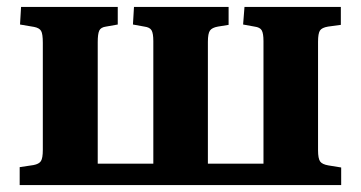

<svg xmlns="http://www.w3.org/2000/svg" viewBox="-20 -536 1044 556"><path d="M37 0V-52L77 -58Q93 -61 98.5 -69.5Q104 -78 104 -102V-412Q104 -438 99 -446.5Q94 -455 79 -458L38 -465L41 -516H321V-465L287 -459Q272 -457 267.5 -447.5Q263 -438 263 -414V-62H424V-417Q424 -439 419 -448Q414 -457 398 -459L365 -465L368 -516H642V-464L611 -459Q594 -456 588 -447.5Q582 -439 582 -415V-62H743V-417Q743 -439 738 -448Q733 -457 717 -459L684 -465L688 -516H967V-464L930 -459Q912 -456 906.5 -447.5Q901 -439 901 -415V-101Q901 -77 907 -68.5Q913 -60 931 -57L968 -51V0Z"/></svg>

Font: Literata 36pt
Style: Bold
Weight: 700
Designer: Latin by Veronika Burian and Jose Scaglione. Greek by Irene Vlachou. Cyrillic by Vera Evstafieva.
Foundry: TypeTogether
Version: Version 3.002